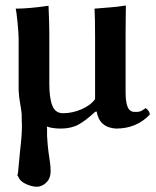

<svg xmlns="http://www.w3.org/2000/svg" viewBox="-20 -465 576 709"><path d="M336.9 -53.2 331.1 -51.8Q296.9 -20 270.5 -5.4Q244.1 9.3 206.1 9.8Q171.9 9.8 152.8 2Q152.8 3.4 153.3 6.3Q153.8 9.3 153.8 11.2V37.1Q155.8 73.2 159.2 97.2Q159.7 104 164.1 130.9Q167 150.4 167 167Q167 190.9 154.3 205.6Q141.6 220.2 123 224.1Q104.5 226.6 79.3 216.1Q54.2 205.6 47.9 188L43.9 182.1Q46.9 176.3 46.9 168Q46.9 164.6 54.2 91.8Q61 35.2 61 -2Q60.1 -15.1 60.1 -42Q60.1 -43 59.1 -52.2Q58.1 -61.5 57.1 -66.9Q56.6 -69.3 53.2 -90.1Q49.8 -110.8 49.8 -121.1Q48.8 -126 48.8 -133.8V-323.2Q48.8 -341.8 44.7 -382.8Q40.5 -423.8 38.1 -433.1Q87.4 -433.1 159.2 -443.8Q162.1 -375 162.1 -342.8V-155.8Q162.1 -103.5 173.1 -75.2Q184.1 -46.9 212.9 -46.9Q247.1 -46.9 281 -61.5Q314.9 -76.2 331.1 -99.1V-329.1Q331.1 -399.9 329.1 -433.1Q338.9 -434.1 359.4 -435.5Q379.9 -437 389.2 -438Q408.7 -439 444.8 -444.8Q444.8 -434.6 444.3 -398.9Q443.8 -363.3 443.8 -345.2V-125Q443.8 -89.4 450.7 -71.5Q457.5 -53.7 474.1 -51.8H486.8Q494.1 -52.2 499.5 -54.4Q504.9 -56.6 510.5 -60.8Q516.1 -64.9 518.1 -65.9Q533.2 -54.2 533.2 -42Q484.4 9.8 408.2 9.8Q346.7 5.9 336.9 -53.2Z"/></svg>

Font: Common Serif SemiBold
Style: Regular
Weight: 600
Designer: Philipp H. Poll, Khaled Hosny
Foundry: Stefan Peev, Context Ltd.
Version: Version 1.026